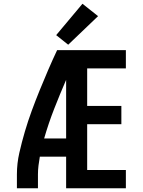

<svg xmlns="http://www.w3.org/2000/svg" viewBox="-20 -1002 760 1022"><path d="M70 0H182V-74Q182 -98 185 -121.5Q188 -145 192 -168H332V0H650V-97H444V-341H626V-438H444V-638H650V-735H284Q259 -682 236 -628.5Q213 -575 191 -521Q169 -467 149 -412.5Q129 -358 112.5 -302Q96 -246 83 -189Q70 -132 70 -74ZM215 -265Q238 -345 268.5 -423Q299 -501 332 -577V-265ZM343 -764 502 -916 419 -982 279 -815Z"/></svg>

Font: Iosevka Sparkle Semibold
Style: Regular
Weight: 600
Designer: Belleve Invis
Foundry: Belleve Invis
Version: Version 4.5.0; ttfautohint (v1.8.3)